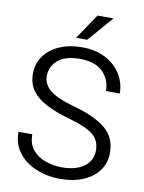

<svg xmlns="http://www.w3.org/2000/svg" viewBox="-98 -974 789 1051"><g transform="rotate(10 296.5 -448.0)"><path d="M477.1 -177.2Q477.1 -213.4 460.9 -239.3Q444.8 -265.1 405.5 -285.4Q366.2 -305.7 295.4 -325.7Q224.6 -346.2 172.6 -372.8Q120.6 -399.4 92.3 -438Q64 -476.6 64 -532.2Q64 -587.4 94.2 -629.9Q124.5 -672.4 178.7 -696.5Q232.9 -720.7 304.2 -720.7Q381.8 -720.7 437 -691.2Q492.2 -661.6 521.7 -613Q551.3 -564.5 551.3 -507.3H474.6Q474.6 -571.8 431.2 -614Q387.7 -656.2 304.2 -656.2Q222.7 -656.2 181.9 -620.6Q141.1 -585 141.1 -533.2Q141.1 -485.8 181.6 -452.9Q222.2 -419.9 319.8 -393.6Q437 -360.8 495.8 -311.8Q554.7 -262.7 554.7 -178.2Q554.7 -120.6 523.4 -78.4Q492.2 -36.1 436.8 -13.2Q381.3 9.8 308.6 9.8Q260.3 9.8 212.9 -3.2Q165.5 -16.1 126.7 -42.7Q87.9 -69.3 64.7 -109.6Q41.5 -149.9 41.5 -204.6H118.2Q118.2 -150.4 146.2 -117.4Q174.3 -84.5 218 -69.3Q261.7 -54.2 308.6 -54.2Q387.2 -54.2 432.1 -87.6Q477.1 -121.1 477.1 -177.2ZM262.7 -766.1 356.9 -906.2H446.3L324.7 -766.1Z"/></g></svg>

Font: Vazirmatn RD FD Light
Style: Regular
Weight: 300
Designer: Saber Rastikerdar
Foundry: Saber Rastikerdar
Version: Version 33.003